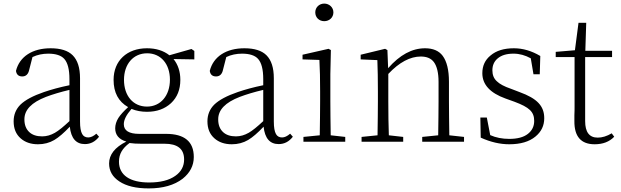

<svg xmlns="http://www.w3.org/2000/svg" viewBox="-20 -790 3459 1070"><path d="M192 14C225 14 256 6 283 -10C308 -25 336 -49 369 -84C376 -19 404 13 453 13C485 13 511 -1 532 -28L517 -45C501 -31 486 -24 472 -24C457 -24 445 -30 438 -43C430 -57 426 -80 426 -113V-354C426 -413 412 -455 385 -482C359 -508 318 -521 262 -521C161 -521 89 -475 69 -395C72 -374 84 -364 104 -364C125 -364 138 -377 143 -402L161 -472C188 -485 218 -491 249 -491C291 -491 321 -481 338 -462C357 -441 367 -404 367 -349V-315C313 -304 266 -291 225 -277C164 -256 121 -233 94 -207C69 -182 56 -151 56 -114C56 -73 69 -42 95 -19C120 3 152 14 192 14ZM215 -30C184 -30 160 -38 143 -54C125 -71 116 -94 116 -125C116 -178 156 -219 236 -250C273 -264 316 -277 367 -289V-115C334 -84 307 -62 286 -50C263 -37 240 -30 215 -30Z M809 260C888 260 951 242 998 206C1039 173 1060 133 1060 85C1060 -1 1008 -44 905 -44H756C699 -44 670 -62 670 -98C670 -122 684 -150 713 -183C740 -172 768 -167 799 -167C854 -167 898 -183 933 -215C968 -248 985 -291 985 -345C985 -391 972 -430 947 -461L1063 -459V-506L1047 -517L924 -482C891 -508 849 -521 799 -521C688 -521 613 -452 613 -345C613 -274 640 -224 694 -193C669 -170 651 -150 640 -133C628 -114 622 -94 622 -75C622 -38 643 -13 684 -1C620 31 588 72 588 121C588 163 607 196 645 221C684 247 738 260 809 260ZM811 227C704 227 643 186 643 111C643 89 648 70 658 53C667 38 681 22 702 7C721 10 743 11 768 11H897C970 11 1006 40 1006 99C1006 136 990 167 957 190C922 215 873 227 811 227ZM800 -493C876 -493 927 -434 927 -346C927 -257 875 -196 799 -196C722 -196 671 -256 671 -345C671 -433 723 -493 800 -493Z M1272 14C1305 14 1336 6 1363 -10C1388 -25 1416 -49 1449 -84C1456 -19 1484 13 1533 13C1565 13 1591 -1 1612 -28L1597 -45C1581 -31 1566 -24 1552 -24C1537 -24 1525 -30 1518 -43C1510 -57 1506 -80 1506 -113V-354C1506 -413 1492 -455 1465 -482C1439 -508 1398 -521 1342 -521C1241 -521 1169 -475 1149 -395C1152 -374 1164 -364 1184 -364C1205 -364 1218 -377 1223 -402L1241 -472C1268 -485 1298 -491 1329 -491C1371 -491 1401 -481 1418 -462C1437 -441 1447 -404 1447 -349V-315C1393 -304 1346 -291 1305 -277C1244 -256 1201 -233 1174 -207C1149 -182 1136 -151 1136 -114C1136 -73 1149 -42 1175 -19C1200 3 1232 14 1272 14ZM1295 -30C1264 -30 1240 -38 1223 -54C1205 -71 1196 -94 1196 -125C1196 -178 1236 -219 1316 -250C1353 -264 1396 -277 1447 -289V-115C1414 -84 1387 -62 1366 -50C1343 -37 1320 -30 1295 -30Z M1904 0V-27L1823 -36C1822 -109 1821 -173 1821 -226V-377L1824 -511L1811 -518L1666 -485V-459L1760 -456C1763 -405 1764 -346 1764 -281V-226C1764 -173 1763 -109 1762 -36L1671 -27V0ZM1787 -770C1759 -770 1737 -749 1737 -721C1737 -692 1759 -672 1787 -672C1815 -672 1838 -692 1838 -721C1838 -749 1815 -770 1787 -770Z M2227 0V-27L2147 -36C2145 -91 2144 -155 2144 -226V-378C2205 -443 2266 -475 2325 -475C2358 -475 2382 -465 2398 -444C2415 -421 2424 -384 2424 -334V-226C2424 -173 2423 -109 2422 -36L2333 -27V0H2566V-27L2484 -36C2483 -108 2482 -171 2482 -226V-334C2482 -400 2470 -448 2447 -479C2426 -507 2393 -521 2349 -521C2276 -521 2208 -484 2143 -410L2139 -511L2126 -518L1990 -485V-459L2083 -455C2085 -405 2086 -347 2086 -281V-226C2086 -173 2085 -109 2084 -36L1995 -27V0Z M2818 14C2880 14 2929 0 2964 -29C2997 -56 3013 -90 3013 -131C3013 -199 2974 -241 2875 -277L2828 -295C2790 -308 2764 -322 2749 -337C2732 -352 2724 -373 2724 -398C2724 -426 2734 -448 2753 -464C2774 -482 2803 -491 2842 -491C2875 -491 2907 -482 2938 -465L2953 -376H2988L2991 -478C2942 -507 2893 -521 2844 -521C2789 -521 2746 -508 2714 -481C2683 -456 2668 -423 2668 -382C2668 -319 2711 -272 2797 -241L2847 -223C2930 -192 2957 -167 2957 -116C2957 -86 2945 -62 2922 -44C2898 -25 2863 -16 2818 -16C2779 -16 2743 -23 2712 -37L2693 -135H2657L2659 -23C2714 2 2767 14 2818 14Z M3294 14C3340 14 3376 0 3403 -28L3389 -47C3362 -31 3336 -23 3311 -23C3264 -23 3241 -54 3241 -115V-472H3391V-507H3242L3247 -663H3204L3184 -510L3077 -501V-472H3182V-195C3182 -182 3182 -167 3181 -148C3181 -134 3181 -123 3181 -116C3180 -29 3218 14 3294 14Z"/></svg>

Font: AllPunType ExtraLight
Style: Regular
Weight: 280
Version: 1.0